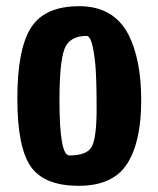

<svg xmlns="http://www.w3.org/2000/svg" viewBox="-20 -776 510 620"><path d="M236 -756Q346 -756 394 -666Q436 -585 436 -451.5Q436 -318 390.5 -247Q345 -176 234 -176Q123 -176 79.5 -238Q36 -300 36 -458.5Q36 -617 80 -686.5Q124 -756 236 -756ZM172 -452Q172 -274 204 -274Q263 -274 277.5 -304.5Q292 -335 292 -426Q292 -517 288 -566Q279 -660 260 -660Q203 -660 187.5 -616Q172 -572 172 -452Z"/></svg>

Font: Chau Philomene One
Style: Regular
Weight: 400
Designer: Vicente Lamonaca
Foundry: TipoType
Version: Version 1.002